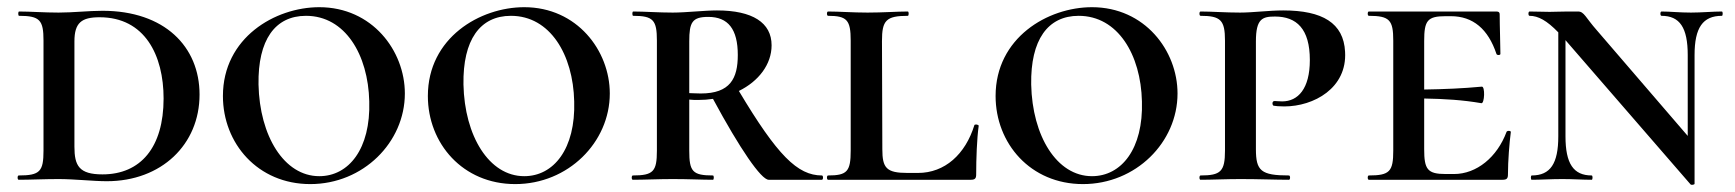

<svg xmlns="http://www.w3.org/2000/svg" viewBox="-20 -500 4825 534"><path d="M277 4C429 4 535 -98 535 -237C535 -370 438 -470 265 -470C227 -470 183 -465 143 -465C103 -465 64 -468 33 -468C30 -468 30 -456 33 -456C91 -456 101 -444 101 -387V-81C101 -23 91 -12 32 -12C28 -12 28 0 32 0C63 0 103 -2 143 -2C187 -2 239 4 277 4ZM265 -15C200 -15 187 -39 187 -92V-385C187 -437 207 -452 257 -452C383 -452 435 -346 435 -226C435 -90 371 -15 265 -15Z M843 12C990 12 1106 -104 1106 -240C1106 -359 1015 -480 868 -480C745 -480 600 -395 600 -233C600 -101 697 12 843 12ZM868 -10C770 -10 702 -122 699 -265C697 -389 745 -456 831 -456C940 -456 1004 -348 1007 -218C1011 -86 950 -10 868 -10Z M1413 12C1560 12 1676 -104 1676 -240C1676 -359 1585 -480 1438 -480C1315 -480 1170 -395 1170 -233C1170 -101 1267 12 1413 12ZM1438 -10C1340 -10 1272 -122 1269 -265C1267 -389 1315 -456 1401 -456C1510 -456 1574 -348 1577 -218C1581 -86 1520 -10 1438 -10Z M2266 -12C2198 -12 2142 -68 2035 -247C2090 -274 2126 -321 2126 -374C2126 -437 2073 -471 1974 -471C1939 -471 1888 -465 1851 -465C1812 -465 1772 -468 1741 -468C1738 -468 1738 -456 1741 -456C1797 -456 1807 -444 1807 -387V-81C1807 -23 1797 -12 1740 -12C1736 -12 1736 0 1740 0C1771 0 1812 -2 1851 -2C1896 -2 1932 0 1963 0C1966 0 1966 -12 1963 -12C1906 -12 1897 -23 1897 -81V-223C1905 -222 1914 -222 1922 -222C1936 -222 1950 -223 1963 -225C2038 -86 2097 0 2118 0H2266C2270 0 2270 -12 2266 -12ZM1897 -241V-385C1897 -438 1905 -453 1950 -453C2005 -453 2032 -419 2032 -347C2032 -282 2011 -240 1929 -240C1916 -240 1906 -241 1897 -241Z M2433 -386C2433 -443 2444 -456 2505 -456C2508 -456 2508 -468 2505 -468C2475 -468 2436 -465 2393 -465C2352 -465 2314 -468 2283 -468C2279 -468 2279 -456 2283 -456C2336 -456 2346 -444 2346 -387V-81C2346 -23 2336 -12 2283 -12C2279 -12 2279 0 2283 0H2680C2692 0 2695 -4 2695 -15C2695 -58 2697 -115 2702 -150C2702 -154 2691 -155 2690 -152C2665 -71 2608 -19 2533 -19H2504C2445 -19 2434 -33 2434 -85Z M2992 12C3139 12 3255 -104 3255 -240C3255 -359 3164 -480 3017 -480C2894 -480 2749 -395 2749 -233C2749 -101 2846 12 2992 12ZM3017 -10C2919 -10 2851 -122 2848 -265C2846 -389 2894 -456 2980 -456C3089 -456 3153 -348 3156 -218C3160 -86 3099 -10 3017 -10Z M3473 -85V-385C3473 -448 3491 -454 3526 -454C3586 -454 3623 -420 3623 -333C3623 -253 3590 -218 3546 -218C3537 -218 3531 -219 3526 -219C3517 -220 3518 -208 3522 -206C3527 -205 3538 -204 3552 -204C3634 -204 3727 -255 3721 -356C3717 -436 3658 -471 3549 -471C3509 -471 3465 -465 3429 -465C3388 -465 3350 -468 3319 -468C3315 -468 3315 -456 3319 -456C3375 -456 3387 -444 3387 -387V-81C3387 -23 3375 -12 3319 -12C3315 -12 3315 0 3319 0C3350 0 3390 -2 3430 -2C3482 -2 3527 0 3565 0C3569 0 3569 -12 3565 -12C3487 -12 3473 -25 3473 -85Z M4170 -133C4144 -63 4087 -16 4024 -16H4001C3950 -16 3941 -29 3941 -85V-226C3998 -225 4048 -222 4100 -213C4109 -211 4111 -261 4101 -259C4048 -254 3998 -252 3941 -251V-386C3941 -443 3950 -455 4001 -455H4015C4077 -455 4119 -419 4142 -350C4143 -346 4153 -346 4153 -350C4153 -375 4151 -427 4151 -460C4151 -465 4149 -468 4142 -468H3787C3783 -468 3783 -456 3787 -456C3845 -456 3855 -444 3855 -387V-81C3855 -23 3845 -12 3787 -12C3783 -12 3783 0 3787 0H4159C4171 0 4174 -4 4174 -15C4174 -53 4178 -102 4182 -133C4182 -137 4171 -137 4170 -133Z M4769 -468C4744 -468 4712 -465 4683 -465C4651 -465 4625 -468 4601 -468C4597 -468 4597 -456 4601 -456C4652 -456 4674 -423 4674 -347V-122L4421 -416C4390 -451 4386 -468 4369 -468C4306 -468 4310 -467 4290 -467C4274 -467 4253 -468 4234 -468C4230 -468 4230 -456 4234 -456C4258 -456 4282 -443 4314 -410V-121C4314 -45 4292 -12 4240 -12C4237 -12 4237 0 4240 0C4265 0 4294 -2 4325 -2C4356 -2 4382 0 4407 0C4410 0 4410 -12 4407 -12C4356 -12 4334 -45 4334 -121V-388C4335 -388 4335 -387 4336 -386L4682 13C4684 15 4693 14 4693 11V-347C4693 -423 4716 -456 4769 -456C4772 -456 4772 -468 4769 -468Z"/></svg>

Font: Cormorant SC Semi
Style: Regular
Weight: 600
Designer: Christian Thalmann (Catharsis Fonts)
Version: Version 1.000;PS 001.000;hotconv 1.0.70;makeotf.lib2.5.58329